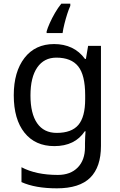

<svg xmlns="http://www.w3.org/2000/svg" viewBox="-20 -786 655 1046"><path d="M275 -546Q328 -546 370.5 -526Q413 -506 443 -465H448L460 -536H530V9Q530 124 471.5 182Q413 240 290 240Q172 240 97 206V125Q176 167 295 167Q364 167 403.5 126.5Q443 86 443 16V-5Q443 -17 444 -39.5Q445 -62 446 -71H442Q388 10 276 10Q172 10 113.5 -63Q55 -136 55 -267Q55 -395 113.5 -470.5Q172 -546 275 -546ZM287 -472Q220 -472 183 -418.5Q146 -365 146 -266Q146 -167 182.5 -114.5Q219 -62 289 -62Q370 -62 407 -105.5Q444 -149 444 -246V-267Q444 -377 406 -424.5Q368 -472 287 -472ZM363 -754Q355 -737 346.5 -710.5Q338 -684 331 -656Q324 -628 321 -606H234V-615Q239 -633 251 -660Q263 -687 279.5 -715.5Q296 -744 314 -766H363Z"/></svg>

Font: Noto Sans Khojki
Style: Regular
Weight: 400
Designer: Monotype Design Team
Foundry: Monotype Imaging Inc.
Version: Version 2.003; ttfautohint (v1.8.4.7-5d5b)